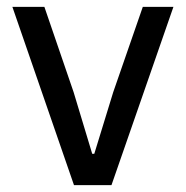

<svg xmlns="http://www.w3.org/2000/svg" viewBox="-20 -538 540 558"><path d="M195 0 16 -518H109L194 -270L248 -91H254L309 -270L395 -518H484L304 0Z"/></svg>

Font: IBM Plex Sans Thai Text
Style: Regular
Weight: 450
Designer: Mike Abbink, Paul van der Laan, Pieter van Rosmalen, Ben Mitchell, Mark Frömberg
Foundry: Bold Monday
Version: Version 1.1